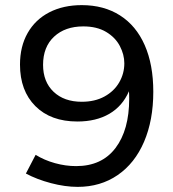

<svg xmlns="http://www.w3.org/2000/svg" viewBox="-20 -724 674 749"><path d="M277 -76Q377 -76 430.5 -146.5Q484 -217 484 -339Q484 -358 483 -368Q458 -310 406.5 -280Q355 -250 282 -250Q178 -250 118 -310Q58 -370 58 -472Q58 -543 88 -595.5Q118 -648 172.5 -676Q227 -704 299 -704Q385 -704 448 -664Q511 -624 544.5 -548Q578 -472 578 -366Q578 -255 542 -171Q506 -87 439 -41Q372 5 283 5Q234 5 179 -9.5Q124 -24 81 -47L119 -120Q153 -99 194.5 -87.5Q236 -76 277 -76ZM148 -471Q148 -405 189 -366Q230 -327 299 -327Q350 -327 387.5 -347.5Q425 -368 445 -402.5Q465 -437 465 -477Q465 -511 447.5 -544.5Q430 -578 394 -599.5Q358 -621 305 -621Q234 -621 191 -581Q148 -541 148 -471Z"/></svg>

Font: Montserrat
Style: Regular
Weight: 400
Designer: Julieta Ulanovsky
Foundry: Julieta Ulanovsky
Version: Version 6.001